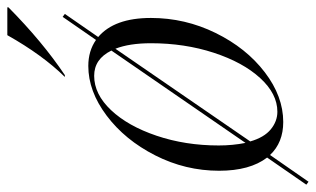

<svg xmlns="http://www.w3.org/2000/svg" viewBox="-213 -592 862 524"><g transform="rotate(-90 218.0 -330.0)"><path d="M442 -584 379 -493Q431 -449 431 -349Q431 -256 390 -172.5Q349 -89 283 -38.5Q217 12 147 12Q91 12 57 -24L-16 81L-24 75L50 -32Q14 -79 14 -163Q14 -255 56 -337.5Q98 -420 164.5 -470Q231 -520 300 -520Q341 -520 371 -499L434 -590ZM90 -91 342 -457Q319 -504 273 -504Q223 -504 179.5 -458Q136 -412 109.5 -333.5Q83 -255 83 -164Q83 -126 90 -91ZM175 -4Q224 -4 267 -51Q310 -98 336 -177.5Q362 -257 362 -349Q362 -408 347 -446L94 -78Q105 -40 127 -22Q149 -4 175 -4ZM384 -741H460V-738Q366 -645 275 -584H270Q330 -645 384 -741Z"/></g></svg>

Font: Nyght Serif Light Italic
Style: Regular
Weight: 300
Italic angle: -16°
Designer: Maksym Kobuzan
Version: Version 0.410